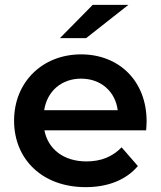

<svg xmlns="http://www.w3.org/2000/svg" viewBox="-20 -764 662 791"><path d="M509 -744H362L227 -607H335ZM584 -264C584 -431 470 -540 314 -540C155 -540 38 -426 38 -267C38 -108 154 7 333 7C425 7 500 -23 548 -80L481 -157C443 -118 396 -99 336 -99C243 -99 178 -149 163 -227H582C583 -239 584 -254 584 -264ZM314 -440C396 -440 455 -387 465 -310H162C174 -388 233 -440 314 -440Z"/></svg>

Font: Montserrat Lite SemiBold
Style: Regular
Weight: 600
Designer: Julieta Ulanovsky
Foundry: Julieta Ulanovsky
Version: Version 7.200;PS 007.200;hotconv 1.0.88;makeotf.lib2.5.64775